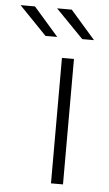

<svg xmlns="http://www.w3.org/2000/svg" viewBox="-137 -760 450 796"><g transform="rotate(5 88.5 -362.5)"><path d="M79 -607C79 -607 30 -607 30 -607C30 -607 -84 -725 -84 -725C-84 -725 -24 -725 -24 -725C-24 -725 79 -607 79 -607ZM232 -607C232 -607 183 -607 183 -607C183 -607 68 -725 68 -725C68 -725 129 -725 129 -725C129 -725 232 -607 232 -607ZM156 0C156 0 106 0 106 0C106 0 106 -522 106 -522C106 -522 156 -522 156 -522C156 -522 156 0 156 0Z"/></g></svg>

Font: TamingNoise
Style: Regular
Weight: 500
Designer: Julieta Ulanovsky
Foundry: Julieta Ulanovsky
Version: ""